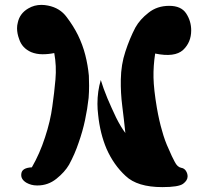

<svg xmlns="http://www.w3.org/2000/svg" viewBox="-20 -768 852 786"><path d="M110.4 -83Q142.6 -138.7 164.1 -205.1Q186.5 -272.5 194.3 -333Q202.1 -386.7 207 -442.4Q211.9 -498 202.1 -550.8Q178.7 -545.9 154.3 -545.9Q128.9 -545.9 107.4 -554.7Q70.3 -571.3 58.6 -607.4Q49.8 -630.9 49.8 -652.3Q49.8 -664.1 52.7 -674.8Q60.5 -712.9 95.7 -733.4Q120.1 -748 149.4 -748Q163.1 -748 176.8 -745.1Q225.6 -735.4 252.9 -698.2Q280.3 -662.1 298.8 -625Q318.4 -585 329.1 -543Q339.8 -501 343.8 -458Q344.7 -437.5 344.7 -417Q344.7 -391.6 342.8 -367.2Q337.9 -322.3 328.1 -276.4Q318.4 -230.5 301.8 -183.6Q286.1 -136.7 262.7 -93.8Q245.1 -63.5 210.9 -36.1Q176.8 -8.8 133.8 -8.8Q132.8 -8.8 130.9 -8.8Q119.1 -8.8 108.4 -11.7Q97.7 -14.6 88.9 -19.5Q63.5 -34.2 67.4 -57.6Q70.3 -81.1 110.4 -83ZM615.2 -548.8Q607.4 -498 608.4 -450.2Q609.4 -402.3 622.1 -327.1Q631.8 -271.5 643.6 -232.4Q654.3 -192.4 670.9 -157.2Q683.6 -127 695.3 -105.5Q706.1 -84 721.7 -81.1Q734.4 -79.1 741.2 -68.4Q748 -57.6 748 -45.9Q748 -29.3 729.5 -15.6Q710.9 -2 644.5 -2Q542 -2 494.1 -47.9Q445.3 -92.8 416 -159.2Q389.6 -221.7 381.8 -297.9Q378.9 -321.3 378.9 -342.8Q378.9 -394.5 392.6 -440.4Q397.5 -424.8 404.3 -405.3Q412.1 -385.7 419.9 -365.2Q436.5 -326.2 455.1 -287.1Q474.6 -248 493.2 -223.6Q487.3 -280.3 480.5 -334Q473.6 -387.7 474.6 -442.4Q475.6 -503.9 493.2 -556.6Q510.7 -610.4 534.2 -655.3Q552.7 -688.5 587.9 -715.8Q623 -744.1 672.9 -744.1Q721.7 -744.1 742.2 -712.9Q762.7 -681.6 762.7 -643.6Q762.7 -594.7 729.5 -563.5Q695.3 -532.2 615.2 -548.8Z"/></svg>

Font: MahoPreGreeks
Style: Regular
Weight: 400
Designer: ABC, Toei Animation
Foundry: Ishotihadus
Version: Version 1.00